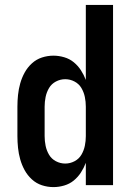

<svg xmlns="http://www.w3.org/2000/svg" viewBox="-20 -755 540 783"><path d="M198 8Q174 8 151 0.5Q128 -7 110 -23.5Q92 -40 80.5 -61Q69 -82 62.5 -105Q56 -128 53.5 -152Q51 -176 51 -200V-320Q51 -344 53.5 -368Q56 -392 62.5 -415Q69 -438 80.5 -459Q92 -480 110 -496.5Q128 -513 151 -520.5Q174 -528 198 -528Q220 -528 242 -521.5Q264 -515 281 -501Q298 -487 310 -468.5Q322 -450 330 -429V-735H441V0H330V-91Q322 -70 310 -51.5Q298 -33 281 -19Q264 -5 242 1.5Q220 8 198 8ZM246 -88Q266 -88 284 -97.5Q302 -107 312 -124Q322 -141 326 -160.5Q330 -180 330 -200V-320Q330 -340 326 -359.5Q322 -379 312 -396Q302 -413 284 -422.5Q266 -432 246 -432Q226 -432 208 -422.5Q190 -413 180 -396Q170 -379 166 -359.5Q162 -340 162 -320V-200Q162 -180 166 -160.5Q170 -141 180 -124Q190 -107 208 -97.5Q226 -88 246 -88Z"/></svg>

Font: Iosevka Term Curly
Style: Bold
Weight: 700
Designer: Belleve Invis
Foundry: Belleve Invis
Version: Version 32.3.0